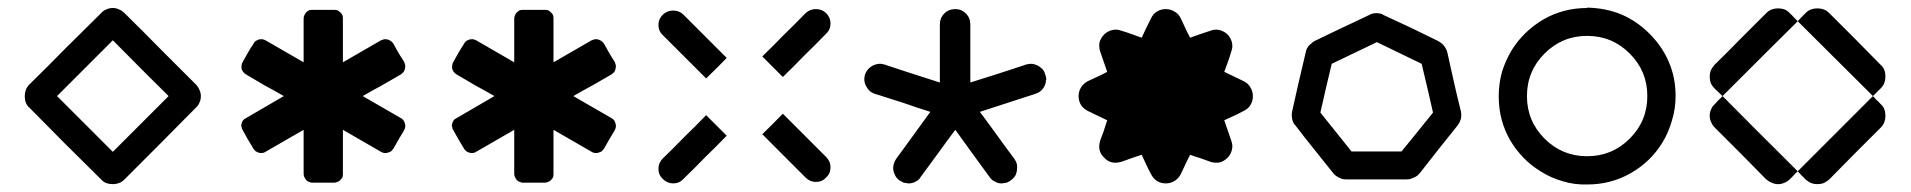

<svg xmlns="http://www.w3.org/2000/svg" viewBox="-20 -576 5085 511"><path d="M501 -351.6Q507.8 -344.7 510.7 -336.9Q514.6 -329.1 514.6 -320.3Q514.6 -310.5 510.7 -302.7Q507.8 -294.9 501 -289.1Q454.1 -241.2 406.2 -193.4Q359.4 -146.5 311.5 -98.6Q304.7 -91.8 296.9 -88.9Q289.1 -85.9 280.3 -85.9Q270.5 -85.9 262.7 -88.9Q254.9 -91.8 249 -98.6Q201.2 -146.5 153.3 -193.4Q106.4 -241.2 58.6 -289.1Q51.8 -294.9 48.8 -302.7Q45.9 -310.5 45.9 -320.3Q45.9 -329.1 48.8 -336.9Q51.8 -344.7 58.6 -351.6Q106.4 -398.4 153.3 -446.3Q201.2 -494.1 249 -541Q254.9 -547.9 262.7 -550.8Q270.5 -554.7 280.3 -554.7Q289.1 -554.7 296.9 -550.8Q304.7 -547.9 311.5 -541Q359.4 -494.1 406.2 -446.3Q454.1 -398.4 501 -351.6ZM280.3 -171.9Q329.1 -220.7 428.7 -320.3Q378.9 -369.1 280.3 -468.8Q230.5 -418.9 131.8 -320.3Q168.9 -283.2 206.1 -246.1Q243.2 -209 280.3 -171.9Z M945.3 -320.3Q970.7 -305.7 996.1 -291Q1021.5 -276.4 1046.9 -261.7Q1050.8 -259.8 1053.7 -255.9Q1056.6 -252 1057.6 -247.1Q1058.6 -244.1 1058.6 -241.2Q1058.6 -239.3 1058.6 -238.3Q1057.6 -233.4 1055.7 -229.5Q1047.9 -216.8 1041 -205.1Q1034.2 -193.4 1027.3 -180.7Q1024.4 -176.8 1021.5 -173.8Q1017.6 -170.9 1012.7 -169.9Q1007.8 -168 1002.9 -168.9Q999 -168.9 994.1 -171.9Q960.9 -191.4 892.6 -230.5Q892.6 -201.2 892.6 -171.9Q892.6 -142.6 892.6 -113.3Q892.6 -108.4 891.6 -104.5Q889.6 -100.6 885.7 -96.7Q881.8 -92.8 877.9 -91.8Q874 -89.8 868.2 -89.8Q854.5 -89.8 840.8 -89.8Q826.2 -89.8 812.5 -89.8Q811.5 -89.8 811.5 -89.8Q806.6 -89.8 802.7 -91.8Q798.8 -92.8 794.9 -96.7Q792 -100.6 790 -104.5Q788.1 -108.4 788.1 -114.3Q788.1 -152.3 788.1 -230.5Q762.7 -215.8 737.3 -201.2Q711.9 -186.5 686.5 -171.9Q682.6 -168.9 677.7 -168.9Q672.9 -168 668 -169.9Q664.1 -170.9 660.2 -173.8Q656.2 -176.8 654.3 -180.7Q646.5 -193.4 639.6 -205.1Q632.8 -216.8 626 -229.5Q623 -233.4 623 -238.3Q622.1 -239.3 622.1 -241.2Q622.1 -244.1 623 -247.1Q624 -252 627 -255.9Q629.9 -259.8 634.8 -261.7Q668 -281.2 735.4 -320.3Q710 -335 684.6 -348.6Q660.2 -363.3 634.8 -377.9Q629.9 -380.9 627 -384.8Q625 -387.7 623 -392.6Q622.1 -397.5 623 -402.3Q623 -406.2 626 -411.1Q632.8 -422.9 639.6 -435.5Q646.5 -447.3 654.3 -459Q656.2 -463.9 660.2 -466.8Q664.1 -468.8 668 -470.7Q672.9 -471.7 677.7 -471.7Q682.6 -470.7 686.5 -468.8Q720.7 -449.2 788.1 -410.2Q788.1 -439.5 788.1 -467.8Q788.1 -497.1 788.1 -526.4Q788.1 -531.2 790 -535.2Q792 -540 794.9 -543Q798.8 -546.9 802.7 -548.8Q807.6 -549.8 812.5 -549.8Q826.2 -549.8 840.8 -549.8Q854.5 -549.8 868.2 -549.8Q874 -549.8 877.9 -548.8Q881.8 -546.9 885.7 -543Q889.6 -540 891.6 -535.2Q892.6 -531.2 892.6 -526.4Q892.6 -487.3 892.6 -410.2Q918 -424.8 943.4 -439.5Q968.8 -454.1 994.1 -468.8Q999 -470.7 1002.9 -471.7Q1007.8 -471.7 1012.7 -470.7Q1017.6 -468.8 1021.5 -465.8Q1024.4 -463.9 1027.3 -459Q1034.2 -447.3 1041 -434.6Q1047.9 -422.9 1055.7 -411.1Q1057.6 -406.2 1058.6 -402.3Q1058.6 -397.5 1057.6 -392.6Q1056.6 -387.7 1053.7 -383.8Q1050.8 -380.9 1046.9 -377.9Q1021.5 -363.3 996.1 -348.6Q970.7 -335 945.3 -320.3Z M1505.9 -320.3Q1531.2 -305.7 1556.6 -291Q1582 -276.4 1607.4 -261.7Q1611.3 -259.8 1614.3 -255.9Q1617.2 -252 1618.2 -247.1Q1619.1 -244.1 1619.1 -241.2Q1619.1 -239.3 1619.1 -238.3Q1618.2 -233.4 1616.2 -229.5Q1608.4 -216.8 1601.6 -205.1Q1594.7 -193.4 1587.9 -180.7Q1585 -176.8 1582 -173.8Q1578.1 -170.9 1573.2 -169.9Q1568.4 -168 1563.5 -168.9Q1559.6 -168.9 1554.7 -171.9Q1521.5 -191.4 1453.1 -230.5Q1453.1 -201.2 1453.1 -171.9Q1453.1 -142.6 1453.1 -113.3Q1453.1 -108.4 1452.1 -104.5Q1450.2 -100.6 1446.3 -96.7Q1442.4 -92.8 1438.5 -91.8Q1434.6 -89.8 1428.7 -89.8Q1415 -89.8 1401.4 -89.8Q1386.7 -89.8 1373 -89.8Q1372.1 -89.8 1372.1 -89.8Q1367.2 -89.8 1363.3 -91.8Q1359.4 -92.8 1355.5 -96.7Q1352.5 -100.6 1350.6 -104.5Q1348.6 -108.4 1348.6 -114.3Q1348.6 -152.3 1348.6 -230.5Q1323.2 -215.8 1297.9 -201.2Q1272.5 -186.5 1247.1 -171.9Q1243.2 -168.9 1238.3 -168.9Q1233.4 -168 1228.5 -169.9Q1224.6 -170.9 1220.7 -173.8Q1216.8 -176.8 1214.8 -180.7Q1207 -193.4 1200.2 -205.1Q1193.4 -216.8 1186.5 -229.5Q1183.6 -233.4 1183.6 -238.3Q1182.6 -239.3 1182.6 -241.2Q1182.6 -244.1 1183.6 -247.1Q1184.6 -252 1187.5 -255.9Q1190.4 -259.8 1195.3 -261.7Q1228.5 -281.2 1295.9 -320.3Q1270.5 -335 1245.1 -348.6Q1220.7 -363.3 1195.3 -377.9Q1190.4 -380.9 1187.5 -384.8Q1185.5 -387.7 1183.6 -392.6Q1182.6 -397.5 1183.6 -402.3Q1183.6 -406.2 1186.5 -411.1Q1193.4 -422.9 1200.2 -435.5Q1207 -447.3 1214.8 -459Q1216.8 -463.9 1220.7 -466.8Q1224.6 -468.8 1228.5 -470.7Q1233.4 -471.7 1238.3 -471.7Q1243.2 -470.7 1247.1 -468.8Q1281.2 -449.2 1348.6 -410.2Q1348.6 -439.5 1348.6 -467.8Q1348.6 -497.1 1348.6 -526.4Q1348.6 -531.2 1350.6 -535.2Q1352.5 -540 1355.5 -543Q1359.4 -546.9 1363.3 -548.8Q1368.2 -549.8 1373 -549.8Q1386.7 -549.8 1401.4 -549.8Q1415 -549.8 1428.7 -549.8Q1434.6 -549.8 1438.5 -548.8Q1442.4 -546.9 1446.3 -543Q1450.2 -540 1452.1 -535.2Q1453.1 -531.2 1453.1 -526.4Q1453.1 -487.3 1453.1 -410.2Q1478.5 -424.8 1503.9 -439.5Q1529.3 -454.1 1554.7 -468.8Q1559.6 -470.7 1563.5 -471.7Q1568.4 -471.7 1573.2 -470.7Q1578.1 -468.8 1582 -465.8Q1585 -463.9 1587.9 -459Q1594.7 -447.3 1601.6 -434.6Q1608.4 -422.9 1616.2 -411.1Q1618.2 -406.2 1619.1 -402.3Q1619.1 -397.5 1618.2 -392.6Q1617.2 -387.7 1614.3 -383.8Q1611.3 -380.9 1607.4 -377.9Q1582 -363.3 1556.6 -348.6Q1531.2 -335 1505.9 -320.3Z M1744.1 -482.4Q1732.4 -493.2 1732.4 -509.8Q1732.4 -525.4 1744.1 -537.1Q1755.9 -547.9 1771.5 -547.9Q1788.1 -547.9 1798.8 -537.1Q1828.1 -507.8 1856.4 -479.5Q1885.7 -450.2 1914.1 -421.9Q1896.5 -403.3 1859.4 -367.2Q1831.1 -395.5 1801.8 -424.8Q1773.4 -453.1 1744.1 -482.4ZM2124 -541Q2135.7 -551.8 2151.4 -551.8Q2168 -551.8 2178.7 -541Q2190.4 -529.3 2190.4 -513.7Q2190.4 -497.1 2178.7 -486.3Q2150.4 -457 2121.1 -428.7Q2092.8 -399.4 2063.5 -371.1Q2045.9 -388.7 2008.8 -425.8Q2038.1 -454.1 2066.4 -483.4Q2095.7 -511.7 2124 -541ZM2178.7 -158.2Q2190.4 -146.5 2190.4 -130.9Q2190.4 -114.3 2178.7 -103.5Q2168 -91.8 2151.4 -91.8Q2135.7 -91.8 2124 -103.5Q2095.7 -131.8 2066.4 -161.1Q2038.1 -189.5 2008.8 -218.8Q2027.3 -236.3 2063.5 -273.4Q2092.8 -244.1 2121.1 -215.8Q2150.4 -186.5 2178.7 -158.2ZM1798.8 -99.6Q1788.1 -87.9 1771.5 -87.9Q1755.9 -87.9 1744.1 -99.6Q1732.4 -110.4 1732.4 -127Q1732.4 -142.6 1744.1 -154.3Q1773.4 -182.6 1801.8 -211.9Q1831.1 -240.2 1859.4 -269.5Q1877.9 -251 1914.1 -214.8Q1885.7 -185.5 1856.4 -157.2Q1828.1 -127.9 1798.8 -99.6Z M2761.7 -377.9Q2764.6 -371.1 2764.6 -365.2Q2764.6 -363.3 2763.7 -362.3Q2763.7 -354.5 2759.8 -346.7Q2755.9 -338.9 2750 -334Q2744.1 -329.1 2735.4 -326.2Q2686.5 -310.5 2587.9 -278.3Q2611.3 -247.1 2633.8 -215.8Q2656.2 -184.6 2679.7 -153.3Q2684.6 -146.5 2686.5 -138.7Q2687.5 -130.9 2686.5 -123Q2685.5 -114.3 2681.6 -107.4Q2676.8 -100.6 2669.9 -95.7Q2668 -93.8 2665 -92.8Q2662.1 -90.8 2659.2 -89.8Q2655.3 -88.9 2652.3 -88.9Q2649.4 -87.9 2646.5 -87.9Q2641.6 -87.9 2636.7 -88.9Q2632.8 -89.8 2627.9 -92.8Q2623 -94.7 2620.1 -97.7Q2616.2 -100.6 2613.3 -105.5Q2583 -146.5 2522.5 -230.5Q2499 -199.2 2476.6 -168Q2454.1 -136.7 2430.7 -105.5Q2427.7 -100.6 2424.8 -97.7Q2420.9 -94.7 2417 -92.8Q2412.1 -89.8 2407.2 -88.9Q2403.3 -87.9 2398.4 -87.9Q2394.5 -87.9 2391.6 -88.9Q2388.7 -88.9 2385.7 -89.8Q2381.8 -90.8 2379.9 -92.8Q2377 -93.8 2374 -95.7Q2367.2 -100.6 2363.3 -107.4Q2359.4 -114.3 2357.4 -123Q2356.4 -130.9 2358.4 -138.7Q2360.4 -146.5 2365.2 -153.3Q2395.5 -194.3 2456.1 -278.3Q2418.9 -290 2382.8 -302.7Q2345.7 -314.5 2308.6 -326.2Q2293 -331.1 2285.2 -346.7Q2280.3 -355.5 2280.3 -365.2Q2280.3 -371.1 2282.2 -377.9Q2288.1 -393.6 2302.7 -401.4Q2318.4 -409.2 2334 -404.3Q2382.8 -387.7 2481.4 -356.4Q2481.4 -394.5 2481.4 -433.6Q2481.4 -472.7 2481.4 -510.7Q2481.4 -528.3 2493.2 -540Q2504.9 -551.8 2522.5 -551.8Q2539.1 -551.8 2550.8 -540Q2562.5 -528.3 2562.5 -510.7Q2562.5 -459 2562.5 -356.4Q2599.6 -368.2 2636.7 -379.9Q2673.8 -391.6 2710.9 -404.3Q2718.8 -406.2 2726.6 -406.2Q2734.4 -405.3 2742.2 -401.4Q2749 -397.5 2754.9 -391.6Q2759.8 -385.7 2761.7 -377.9Z M3083 -551.8Q3095.7 -551.8 3106.4 -544.9Q3117.2 -539.1 3123 -526.4Q3128.9 -513.7 3134.8 -501Q3140.6 -488.3 3147.5 -475.6Q3165 -482.4 3201.2 -494.1Q3212.9 -499 3225.6 -496.1Q3237.3 -493.2 3247.1 -484.4Q3255.9 -474.6 3258.8 -462.9Q3261.7 -450.2 3256.8 -438.5Q3252.9 -424.8 3248 -411.1Q3243.2 -397.5 3238.3 -384.8Q3255.9 -376 3289.1 -360.4Q3301.8 -354.5 3307.6 -343.8Q3314.5 -333 3314.5 -320.3Q3314.5 -306.6 3307.6 -295.9Q3301.8 -286.1 3289.1 -280.3Q3276.4 -273.4 3263.7 -267.6Q3251 -261.7 3238.3 -255.9Q3245.1 -237.3 3256.8 -202.1Q3261.7 -189.5 3258.8 -177.7Q3255.9 -165 3247.1 -156.2Q3237.3 -146.5 3225.6 -143.6Q3212.9 -141.6 3201.2 -145.5Q3187.5 -150.4 3173.8 -155.3Q3160.2 -159.2 3147.5 -164.1Q3138.7 -147.5 3123 -113.3Q3117.2 -101.6 3106.4 -94.7Q3095.7 -87.9 3083 -87.9Q3069.3 -87.9 3058.6 -94.7Q3048.8 -101.6 3043 -113.3Q3036.1 -126 3030.3 -138.7Q3024.4 -151.4 3018.6 -164.1Q3000 -158.2 2964.8 -145.5Q2952.1 -141.6 2940.4 -143.6Q2927.7 -146.5 2918.9 -156.2Q2909.2 -165 2906.2 -177.7Q2904.3 -189.5 2908.2 -202.1Q2913.1 -215.8 2918 -228.5Q2921.9 -242.2 2926.8 -255.9Q2910.2 -263.7 2876 -280.3Q2864.3 -286.1 2857.4 -295.9Q2850.6 -306.6 2850.6 -320.3Q2850.6 -333 2857.4 -343.8Q2864.3 -354.5 2876 -360.4Q2888.7 -366.2 2901.4 -372.1Q2914.1 -377.9 2926.8 -384.8Q2920.9 -402.3 2908.2 -438.5Q2904.3 -450.2 2906.2 -462.9Q2909.2 -474.6 2918.9 -484.4Q2927.7 -493.2 2940.4 -496.1Q2952.1 -499 2964.8 -494.1Q2978.5 -490.2 2991.2 -485.4Q3004.9 -480.5 3018.6 -475.6Q3026.4 -493.2 3043 -526.4Q3048.8 -539.1 3058.6 -544.9Q3069.3 -551.8 3083 -551.8Z M3868.2 -279.3Q3869.1 -274.4 3869.1 -269.5Q3869.1 -264.6 3868.2 -259.8Q3866.2 -254.9 3864.3 -250Q3862.3 -246.1 3859.4 -242.2Q3834 -210 3808.6 -178.7Q3784.2 -147.5 3758.8 -115.2Q3754.9 -111.3 3752 -108.4Q3748 -105.5 3743.2 -103.5Q3738.3 -101.6 3733.4 -99.6Q3729.5 -98.6 3723.6 -98.6Q3683.6 -98.6 3643.6 -98.6Q3602.5 -98.6 3562.5 -98.6Q3557.6 -98.6 3552.7 -99.6Q3547.9 -101.6 3543 -103.5Q3539.1 -105.5 3535.2 -108.4Q3531.2 -111.3 3528.3 -115.2Q3502.9 -147.5 3477.5 -178.7Q3452.1 -210 3427.7 -242.2Q3423.8 -246.1 3421.9 -250Q3419.9 -254.9 3418.9 -259.8Q3418 -264.6 3418 -269.5Q3418 -274.4 3418.9 -279.3Q3427.7 -318.4 3436.5 -357.4Q3446.3 -397.5 3455.1 -436.5Q3456.1 -441.4 3458 -446.3Q3460 -450.2 3462.9 -454.1Q3466.8 -458 3470.7 -460.9Q3473.6 -463.9 3478.5 -466.8Q3514.6 -484.4 3551.8 -502Q3587.9 -518.6 3624 -536.1Q3628.9 -539.1 3633.8 -540Q3637.7 -541 3643.6 -541Q3648.4 -541 3653.3 -540Q3658.2 -539.1 3662.1 -536.1Q3699.2 -518.6 3735.4 -502Q3771.5 -484.4 3807.6 -466.8Q3812.5 -463.9 3816.4 -460.9Q3820.3 -458 3823.2 -454.1Q3826.2 -450.2 3828.1 -446.3Q3831.1 -441.4 3832 -436.5Q3840.8 -397.5 3849.6 -357.4Q3858.4 -318.4 3868.2 -279.3ZM3710 -172.9Q3738.3 -207 3793.9 -276.4Q3784.2 -320.3 3763.7 -406.2Q3723.6 -425.8 3644.5 -463.9Q3604.5 -444.3 3524.4 -406.2Q3513.7 -363.3 3494.1 -276.4Q3521.5 -242.2 3577.1 -172.9Q3610.4 -172.9 3643.6 -172.9Q3676.8 -172.9 3710 -172.9Z M4204.1 -480.5Q4170.9 -480.5 4142.6 -468.8Q4114.3 -457 4090.8 -433.6Q4067.4 -410.2 4055.7 -381.8Q4043.9 -353.5 4043.9 -320.3Q4043.9 -253.9 4090.8 -207Q4137.7 -160.2 4204.1 -160.2Q4270.5 -160.2 4317.4 -207Q4364.3 -253.9 4364.3 -320.3Q4364.3 -386.7 4317.4 -433.6Q4270.5 -480.5 4204.1 -480.5ZM4204.1 -554.7Q4204.1 -554.7 4204.1 -554.7Q4204.1 -554.7 4204.1 -555.7Q4252.9 -554.7 4293.9 -538.1Q4335.9 -520.5 4370.1 -486.3Q4404.3 -452.1 4421.9 -410.2Q4439.5 -369.1 4439.5 -320.3Q4439.5 -286.1 4429.7 -254.9Q4420.9 -223.6 4404.3 -196.3Q4373 -145.5 4320.3 -115.2Q4267.6 -85 4204.1 -85Q4169.9 -84 4138.7 -93.8Q4107.4 -102.5 4080.1 -120.1Q4030.3 -150.4 3999 -203.1Q3968.8 -255.9 3968.8 -319.3Q3968.8 -353.5 3977.5 -384.8Q3987.3 -416 4003.9 -443.4Q4035.2 -493.2 4087.9 -524.4Q4140.6 -554.7 4204.1 -554.7Z M4711.9 -553.7Q4721.7 -553.7 4729.5 -550.8Q4737.3 -547.9 4743.2 -541Q4749 -536.1 4753.9 -530.3Q4758.8 -525.4 4764.6 -519.5Q4697.3 -453.1 4564.5 -320.3Q4557.6 -327.1 4543 -340.8Q4537.1 -346.7 4533.2 -354.5Q4530.3 -363.3 4530.3 -372.1Q4530.3 -380.9 4533.2 -388.7Q4537.1 -396.5 4543 -403.3Q4578.1 -437.5 4612.3 -472.7Q4646.5 -506.8 4680.7 -541Q4687.5 -547.9 4695.3 -550.8Q4703.1 -553.7 4711.9 -553.7ZM4985.4 -298.8Q4992.2 -293 4995.1 -285.2Q4998 -277.3 4998 -267.6Q4998 -258.8 4995.1 -251Q4992.2 -243.2 4985.4 -236.3Q4951.2 -202.1 4917 -168Q4882.8 -133.8 4848.6 -98.6Q4841.8 -92.8 4834 -88.9Q4826.2 -85.9 4816.4 -85.9Q4807.6 -85.9 4799.8 -88.9Q4792 -92.8 4785.2 -98.6Q4780.3 -104.5 4774.4 -109.4Q4769.5 -115.2 4764.6 -120.1Q4831.1 -186.5 4964.8 -320.3Q4969.7 -314.5 4974.6 -309.6Q4980.5 -304.7 4985.4 -298.8ZM4743.2 -98.6Q4737.3 -92.8 4729.5 -89.8Q4721.7 -85.9 4711.9 -85.9Q4703.1 -85.9 4695.3 -89.8Q4687.5 -92.8 4680.7 -98.6Q4646.5 -133.8 4612.3 -168Q4578.1 -202.1 4543.9 -236.3Q4537.1 -243.2 4534.2 -251Q4530.3 -258.8 4530.3 -267.6Q4530.3 -277.3 4534.2 -285.2Q4537.1 -293 4543.9 -298.8Q4548.8 -304.7 4553.7 -309.6Q4559.6 -314.5 4564.5 -320.3Q4630.9 -252.9 4764.6 -120.1Q4758.8 -115.2 4753.9 -109.4Q4749 -104.5 4743.2 -98.6ZM4998 -372.1Q4998 -363.3 4995.1 -355.5Q4992.2 -347.7 4985.4 -340.8Q4980.5 -335.9 4974.6 -330.1Q4969.7 -325.2 4964.8 -320.3Q4897.5 -386.7 4764.6 -519.5Q4771.5 -527.3 4785.2 -541Q4792 -547.9 4799.8 -550.8Q4807.6 -553.7 4816.4 -553.7Q4826.2 -553.7 4834 -550.8Q4841.8 -547.9 4848.6 -541Q4882.8 -506.8 4917 -472.7Q4951.2 -438.5 4985.4 -403.3Q4992.2 -397.5 4995.1 -389.6Q4998 -381.8 4998 -372.1Z"/></svg>

Font: Passbolt
Style: Regular
Weight: 400
Version: Version 1.0